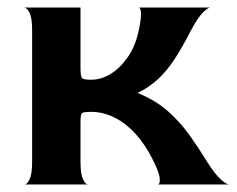

<svg xmlns="http://www.w3.org/2000/svg" viewBox="-20 -488 626 508"><path d="M45 0Q52 0 58.5 -14Q65 -28 65 -60V-408Q65 -440 58.5 -453.5Q52 -467 45 -468H193V-308Q193 -286 197 -281.5Q201 -277 221 -277Q247 -277 272 -292Q297 -307 317.5 -336Q338 -365 347 -407Q354 -440 353 -454Q352 -468 347 -468H536Q530 -468 516.5 -454.5Q503 -441 485 -407Q464 -366 443.5 -334Q423 -302 399 -279.5Q375 -257 344 -242Q391 -223 423.5 -194.5Q456 -166 481 -131Q506 -96 528 -60Q548 -28 563.5 -14Q579 0 586 0H398Q404 -1 402.5 -17Q401 -33 382 -70Q363 -107 338 -134.5Q313 -162 283 -177Q253 -192 221 -192Q200 -192 196.5 -188.5Q193 -185 193 -162V-60Q193 -28 199.5 -14Q206 0 213 0Z"/></svg>

Font: Red Rose SemiBold
Style: Regular
Weight: 600
Designer: Jaikishan Patel
Version: Version 2.000